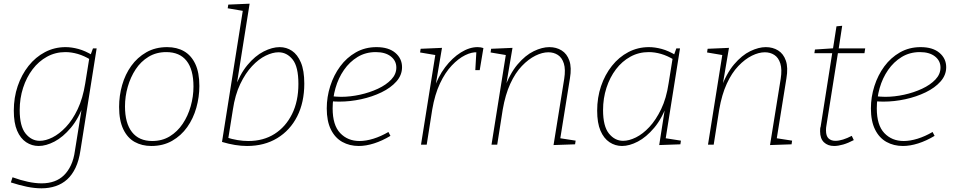

<svg xmlns="http://www.w3.org/2000/svg" viewBox="-20 -786 5186 1043"><path d="M205 237Q168 237 126.5 228.5Q85 220 39 205L48 177Q92 193 132 201.5Q172 210 206 210Q244 210 274.5 199Q305 188 327.5 166Q350 144 365.5 111Q381 78 387 33L427 -216L436 -223Q408 -143 365 -92Q322 -41 276 -17Q230 7 190 7Q153 7 122 -13.5Q91 -34 73 -76Q55 -118 55 -185Q55 -256 76 -318Q97 -380 135 -428Q173 -476 224.5 -503Q276 -530 336 -530Q369 -530 406 -520Q443 -510 484 -485H471L485 -523H505L417 31Q409 86 390.5 125Q372 164 345 188.5Q318 213 282.5 225Q247 237 205 237ZM196 -21Q228 -21 265 -39.5Q302 -58 338 -96Q374 -134 402 -193Q430 -252 443 -333L466 -476L473 -461Q437 -483 402.5 -493Q368 -503 335 -503Q281 -503 235.5 -478Q190 -453 157 -409.5Q124 -366 105.5 -309Q87 -252 87 -188Q87 -100 119 -60.5Q151 -21 196 -21Z M888 -530Q941 -530 980 -507.5Q1019 -485 1041 -438.5Q1063 -392 1063 -319Q1063 -259 1046.5 -200.5Q1030 -142 997 -95.5Q964 -49 915 -21Q866 7 802 7Q751 7 711.5 -15Q672 -37 649.5 -84.5Q627 -132 627 -205Q627 -266 643.5 -324Q660 -382 693 -428Q726 -474 775 -502Q824 -530 888 -530ZM883 -503Q829 -503 787 -477.5Q745 -452 717 -409.5Q689 -367 674 -314.5Q659 -262 659 -208Q659 -117 697 -68.5Q735 -20 807 -20Q861 -20 902.5 -45.5Q944 -71 972.5 -113.5Q1001 -156 1016 -209Q1031 -262 1031 -316Q1031 -408 993.5 -455.5Q956 -503 883 -503Z M1186 -15 1301 -741 1311 -725 1217 -741 1220 -761 1336 -766 1262 -301 1253 -300Q1282 -382 1324 -432.5Q1366 -483 1412.5 -506.5Q1459 -530 1499 -530Q1536 -530 1566 -510Q1596 -490 1614.5 -446.5Q1633 -403 1633 -332Q1633 -230 1594.5 -154Q1556 -78 1486 -35.5Q1416 7 1322 7Q1259 7 1186 -15ZM1218 -21 1209 -40Q1240 -30 1270.5 -25Q1301 -20 1329 -20Q1411 -20 1471.5 -58.5Q1532 -97 1566.5 -166.5Q1601 -236 1601 -330Q1601 -424 1569.5 -463Q1538 -502 1493 -502Q1461 -502 1423 -483.5Q1385 -465 1349 -426.5Q1313 -388 1285 -329.5Q1257 -271 1245 -190Z M1929 7Q1879 7 1839.5 -15Q1800 -37 1777.5 -82.5Q1755 -128 1755 -197Q1755 -259 1774 -318.5Q1793 -378 1828 -425.5Q1863 -473 1913 -501.5Q1963 -530 2025 -530Q2091 -530 2127.5 -499Q2164 -468 2164 -421Q2164 -378 2133.5 -343.5Q2103 -309 2052.5 -284.5Q2002 -260 1942 -247Q1882 -234 1824 -234Q1811 -234 1801 -234.5Q1791 -235 1780 -236L1784 -263Q1795 -262 1807.5 -261Q1820 -260 1833 -260Q1883 -260 1935.5 -271.5Q1988 -283 2033 -304Q2078 -325 2105.5 -354Q2133 -383 2133 -419Q2133 -456 2103 -479.5Q2073 -503 2021 -503Q1966 -503 1922.5 -476.5Q1879 -450 1848.5 -406Q1818 -362 1802.5 -307.5Q1787 -253 1787 -197Q1787 -106 1828 -63Q1869 -20 1933 -20Q1968 -20 2008.5 -32.5Q2049 -45 2090 -69L2101 -48Q2056 -21 2012 -7Q1968 7 1929 7Z M2267 0 2347 -502 2357 -485 2262 -501 2265 -521 2381 -526 2344 -308 2336 -299Q2359 -369 2398 -420.5Q2437 -472 2483.5 -501Q2530 -530 2574 -530Q2592 -530 2606 -525L2586 -405H2562L2568 -510L2574 -502Q2543 -504 2506.5 -486Q2470 -468 2434 -430Q2398 -392 2370 -332.5Q2342 -273 2328 -191L2298 0Z M2987 2 3045 -358Q3053 -409 3043 -441Q3033 -473 3010.5 -487.5Q2988 -502 2959 -502Q2926 -502 2888.5 -483.5Q2851 -465 2815 -427.5Q2779 -390 2752 -331Q2725 -272 2711 -191L2681 0H2650L2730 -502L2740 -485L2645 -501L2648 -521L2764 -526L2727 -308L2718 -300Q2749 -386 2791.5 -436Q2834 -486 2879.5 -508Q2925 -530 2964 -530Q3002 -530 3031 -512Q3060 -494 3073 -456.5Q3086 -419 3076 -360L3022 -24L3010 -37L3107 -22L3104 -2Z M3359 7Q3322 7 3291 -13.5Q3260 -34 3242 -76Q3224 -118 3224 -185Q3224 -256 3245 -318Q3266 -380 3304 -428Q3342 -476 3393.5 -503Q3445 -530 3505 -530Q3538 -530 3575 -520Q3612 -510 3653 -485L3640 -484L3654 -523H3674L3594 -20L3583 -37L3679 -22L3676 -2L3561 2L3595 -215L3605 -223Q3577 -143 3534 -92Q3491 -41 3445 -17Q3399 7 3359 7ZM3365 -21Q3397 -21 3434.5 -39.5Q3472 -58 3507.5 -96Q3543 -134 3571.5 -193Q3600 -252 3612 -333L3635 -476L3642 -461Q3606 -483 3571.5 -493Q3537 -503 3504 -503Q3450 -503 3404.5 -478Q3359 -453 3326 -409.5Q3293 -366 3274.5 -309Q3256 -252 3256 -188Q3256 -100 3288 -60.5Q3320 -21 3365 -21Z M4163 2 4221 -358Q4229 -409 4219 -441Q4209 -473 4186.5 -487.5Q4164 -502 4135 -502Q4102 -502 4064.5 -483.5Q4027 -465 3991 -427.5Q3955 -390 3928 -331Q3901 -272 3887 -191L3857 0H3826L3906 -502L3916 -485L3821 -501L3824 -521L3940 -526L3903 -308L3894 -300Q3925 -386 3967.5 -436Q4010 -486 4055.5 -508Q4101 -530 4140 -530Q4178 -530 4207 -512Q4236 -494 4249 -456.5Q4262 -419 4252 -360L4198 -24L4186 -37L4283 -22L4280 -2Z M4618 -25Q4588 -9 4560.5 -1Q4533 7 4511 7Q4477 7 4456 -13Q4435 -33 4435 -73Q4435 -81 4435.5 -87Q4436 -93 4438 -98L4502 -505L4508 -497H4404L4407 -517L4513 -524L4504 -515L4524 -643L4555 -646L4535 -515L4528 -523H4680L4676 -497H4523L4533 -505L4469 -102Q4468 -98 4467.5 -91.5Q4467 -85 4467 -78Q4467 -47 4481 -34Q4495 -21 4518 -21Q4537 -21 4559.5 -28Q4582 -35 4607 -48Z M4885 7Q4835 7 4795.5 -15Q4756 -37 4733.5 -82.5Q4711 -128 4711 -197Q4711 -259 4730 -318.5Q4749 -378 4784 -425.5Q4819 -473 4869 -501.5Q4919 -530 4981 -530Q5047 -530 5083.5 -499Q5120 -468 5120 -421Q5120 -378 5089.5 -343.5Q5059 -309 5008.5 -284.5Q4958 -260 4898 -247Q4838 -234 4780 -234Q4767 -234 4757 -234.5Q4747 -235 4736 -236L4740 -263Q4751 -262 4763.5 -261Q4776 -260 4789 -260Q4839 -260 4891.5 -271.5Q4944 -283 4989 -304Q5034 -325 5061.5 -354Q5089 -383 5089 -419Q5089 -456 5059 -479.5Q5029 -503 4977 -503Q4922 -503 4878.5 -476.5Q4835 -450 4804.5 -406Q4774 -362 4758.5 -307.5Q4743 -253 4743 -197Q4743 -106 4784 -63Q4825 -20 4889 -20Q4924 -20 4964.5 -32.5Q5005 -45 5046 -69L5057 -48Q5012 -21 4968 -7Q4924 7 4885 7Z"/></svg>

Font: Bitter Thin ExtraLight
Style: Italic
Weight: 250
Italic angle: -9°
Version: Version 2.002